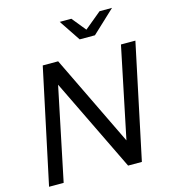

<svg xmlns="http://www.w3.org/2000/svg" viewBox="-131 -1027 1003 1131"><g transform="rotate(-15 370.5 -461.0)"><path d="M27 0ZM176 -700H270L538 -146L653 -700H741L593 0H509L234 -567L116 0H27ZM410 -922 479 -837 582 -922H658L519 -792H426L339 -922Z"/></g></svg>

Font: Rosa Sans
Style: Italic
Weight: 400
Italic angle: -12°
Designer: Pentagram / MCKL
Foundry: Pentagram / MCKL
Version: Version 1.005;September 16, 2019;FontCreator 11.5.0.2425 64-